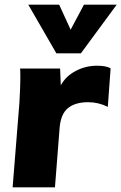

<svg xmlns="http://www.w3.org/2000/svg" viewBox="-20 -801 519 821"><path d="M453 -509 441 -344Q401 -364 357 -364Q302 -364 271 -339Q240 -314 235 -255L215 0H34L63 -362Q67 -432 67 -467Q67 -495 66 -508H237L240 -436Q261 -475 303.5 -497.5Q346 -520 395 -520Q433 -520 453 -509ZM479 -781 326 -573H221L101 -781H233L282 -674L339 -781Z"/></svg>

Font: Muli Black
Style: Italic
Weight: 900
Italic angle: -4.541°
Designer: Vernon Adams
Foundry: Vernon Adams
Version: Version 2.001